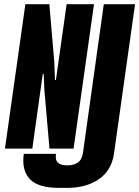

<svg xmlns="http://www.w3.org/2000/svg" viewBox="-20 -706 662 912"><path d="M261 186.5Q165.5 186.5 125.5 148.5Q85.5 110.5 91.5 39L93 25H246L245 36Q243.5 56.5 256.5 68Q269.5 79.5 301 79.5Q330 79.5 349.5 66.2Q369 53 374 20.5L473 -686H621.5L521.5 23.5Q510 104 449.5 145.2Q389 186.5 299 186.5ZM3.5 0 100.5 -686H214.5L238 -410L241 -325.5L245.5 -326L296.5 -686H426.5L329.5 0H215L191 -276L187.5 -355L183 -354L133.5 0Z"/></svg>

Font: Chivo Mono Medium
Style: Italic
Weight: 500
Italic angle: -8.05°
Monospace: yes
Designer: Hector Gatti
Foundry: Omnibus-Type
Version: Version 1.008